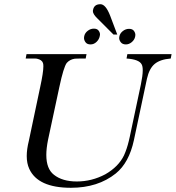

<svg xmlns="http://www.w3.org/2000/svg" viewBox="-20 -882 835 912"><path d="M443 -794Q421 -815 421 -830Q421 -833 422 -835Q427 -862 457 -862Q482 -862 503 -808L537 -718H519ZM426 -746Q441 -746 448 -737Q455 -728 455 -718Q455 -715 454 -711Q451 -695 438.5 -683Q426 -671 410 -671Q394 -671 386.5 -681Q379 -691 379 -702Q379 -706 380 -710Q383 -725 396.5 -735.5Q410 -746 426 -746ZM593 -745Q609 -745 616 -735.5Q623 -726 623 -716Q623 -712 622 -708Q619 -693 606 -682Q593 -671 578 -671Q562 -671 554 -681Q546 -691 546 -702Q546 -705 547 -709Q550 -724 563.5 -734.5Q577 -745 593 -745ZM795 -625 791 -604Q741 -600 715 -578.5Q689 -557 678 -508L616 -216Q593 -109 530 -58Q445 10 317 10Q160 10 119 -80Q107 -106 107 -141Q107 -173 117 -213L171 -469Q186 -538 186 -567Q186 -578 184 -583Q179 -598 156 -603Q153 -604 143 -604H102L106 -625H391L387 -604H375Q340 -604 334 -603Q311 -599 297 -583Q282 -563 262 -469L208 -217Q200 -177 200 -146Q200 -80 236 -52Q276 -20 345 -20Q416 -20 480 -54Q543 -90 569 -144Q583 -175 592 -213Q592 -214 596.5 -232.5Q601 -251 604 -268L649 -480Q658 -523 658 -548Q658 -567 653 -576Q641 -600 581 -604L585 -625Z"/></svg>

Font: New Athena Unicode
Style: Italic
Weight: 400
Designer: J. Rusten 1997; rev. by R. Hancock 2001, 2002, rev. by D. Mastronarde 2002-2019
Foundry: Society for Classical Studies (formerly American Philological Association)
Version: Version 5.008